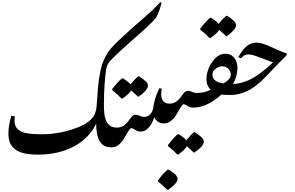

<svg xmlns="http://www.w3.org/2000/svg" viewBox="-20 -1413 2698 1757"><path d="M327 2Q278 2 230 -4.5Q182 -11 143 -30.5Q104 -50 80.5 -88.5Q57 -127 57 -191Q57 -225 63.5 -266Q70 -307 83 -353L116 -348Q115 -341 114 -332Q113 -323 113 -310Q113 -258 142.5 -230.5Q172 -203 227 -193.5Q282 -184 360 -184Q404 -184 452.5 -189Q501 -194 550 -204.5Q599 -215 645 -230Q691 -245 730 -264Q780 -288 811 -318.5Q842 -349 853 -385Q861 -409 864 -440.5Q867 -472 869 -505Q873 -563 876.5 -607.5Q880 -652 885 -686Q890 -720 896 -745Q900 -774 907.5 -800.5Q915 -827 925 -851Q939 -888 959 -919.5Q979 -951 1006.5 -982Q1034 -1013 1070 -1046Q1102 -1076 1127.5 -1099.5Q1153 -1123 1175 -1143Q1197 -1163 1218 -1181Q1255 -1214 1285 -1239.5Q1315 -1265 1341 -1289Q1367 -1313 1393 -1338L1447 -1393L1458 -1388Q1456 -1377 1451.5 -1360.5Q1447 -1344 1440.5 -1325.5Q1434 -1307 1426 -1288Q1418 -1269 1409 -1252Q1374 -1211 1327 -1167Q1280 -1123 1223 -1074Q1203 -1056 1174 -1030.5Q1145 -1005 1113.5 -976.5Q1082 -948 1053 -920.5Q1024 -893 1003 -871.5Q982 -850 975 -839Q966 -826 960.5 -812.5Q955 -799 951.5 -778Q948 -757 944 -723Q940 -682 937 -639.5Q934 -597 932.5 -550.5Q931 -504 931 -449Q931 -412 934.5 -376Q938 -340 950 -311Q962 -282 984.5 -264Q1007 -246 1046 -246Q1069 -246 1079 -229.5Q1089 -213 1089 -179Q1089 -138 1075 -113Q1061 -88 1039.5 -76.5Q1018 -65 997 -65Q923 -65 890 -125Q860 -179 860 -281Q828 -215 779.5 -165Q731 -115 671 -81Q611 -47 546 -28Q496 -13 441.5 -5.5Q387 2 327 2Z M1092 -511Q1075 -529 1060.5 -542Q1046 -555 1033 -566.5Q1020 -578 1006 -588V-597Q1013 -607 1025.5 -622Q1038 -637 1052 -652.5Q1066 -668 1078 -680Q1090 -692 1096 -696H1106Q1130 -681 1147 -667.5Q1164 -654 1174 -641Q1186 -656 1200 -671Q1214 -686 1226 -698Q1238 -710 1244 -714H1253Q1293 -689 1313.5 -669Q1334 -649 1334 -628Q1334 -607 1311.5 -582Q1289 -557 1250 -529H1242Q1223 -547 1208 -561Q1193 -575 1180 -586Q1162 -554 1101 -511Z M997 -64Q981 -64 971.5 -73.5Q962 -83 958 -99.5Q954 -116 954 -136Q954 -177 968.5 -200.5Q983 -224 1004.5 -234.5Q1026 -245 1047 -245Q1081 -245 1106 -259.5Q1131 -274 1150 -299L1179 -337Q1188 -350 1198 -356.5Q1208 -363 1221 -363Q1231 -363 1239.5 -360.5Q1248 -358 1257 -354Q1268 -350 1278.5 -346.5Q1289 -343 1301 -343Q1317 -343 1325.5 -328.5Q1334 -314 1334 -291Q1334 -249 1312.5 -229Q1291 -209 1267 -209Q1251 -209 1236.5 -214.5Q1222 -220 1206 -231Q1191 -240 1183 -240Q1173 -240 1163 -226Q1153 -212 1139 -187Q1124 -158 1107 -133Q1090 -108 1071 -92Q1056 -79 1037.5 -71.5Q1019 -64 997 -64Z M1511 324Q1486 299 1465.5 281Q1445 263 1425 247V238Q1432 228 1444 213Q1456 198 1470 182.5Q1484 167 1496.5 155Q1509 143 1515 139H1524Q1564 164 1584.5 184Q1605 204 1605 226Q1605 246 1581.5 271Q1558 296 1519 324Z M1267 -209Q1255 -209 1244.5 -221.5Q1234 -234 1234 -261Q1234 -297 1253 -319.5Q1272 -342 1300 -343Q1324 -344 1341 -355.5Q1358 -367 1368.5 -385.5Q1379 -404 1382 -424Q1385 -451 1392.5 -482Q1400 -513 1412 -545Q1424 -577 1439 -606L1461 -601Q1458 -589 1456.5 -577.5Q1455 -566 1455 -551Q1455 -509 1474 -487Q1493 -465 1527 -465Q1570 -465 1570 -393Q1570 -353 1555.5 -329Q1541 -305 1519.5 -294.5Q1498 -284 1477 -284Q1444 -284 1422.5 -301Q1401 -318 1392 -341Q1384 -313 1367 -282Q1350 -251 1325 -230Q1300 -209 1267 -209Z M1603 1Q1584 -18 1569.5 -31Q1555 -44 1542.5 -55Q1530 -66 1517 -76V-85Q1523 -95 1535.5 -110Q1548 -125 1562 -141Q1576 -157 1588.5 -169Q1601 -181 1607 -184H1616Q1641 -169 1658 -155.5Q1675 -142 1684 -129Q1703 -152 1724.5 -174.5Q1746 -197 1755 -203H1763Q1804 -177 1824.5 -157Q1845 -137 1845 -116Q1845 -95 1822 -70Q1799 -45 1761 -18H1752Q1734 -36 1718.5 -49.5Q1703 -63 1689 -75Q1673 -42 1611 1Z M1476 -283Q1460 -283 1450.5 -292.5Q1441 -302 1437 -318.5Q1433 -335 1433 -355Q1433 -396 1447.5 -419.5Q1462 -443 1483.5 -453.5Q1505 -464 1526 -464Q1560 -464 1585 -478.5Q1610 -493 1629 -518L1658 -556Q1667 -569 1677 -575.5Q1687 -582 1700 -582Q1710 -582 1718.5 -579.5Q1727 -577 1736 -573Q1747 -569 1757.5 -565.5Q1768 -562 1780 -562Q1796 -562 1804.5 -547.5Q1813 -533 1813 -510Q1813 -468 1791.5 -448Q1770 -428 1746 -428Q1730 -428 1715.5 -433.5Q1701 -439 1685 -450Q1670 -459 1662 -459Q1652 -459 1642 -445Q1632 -431 1618 -406Q1603 -377 1586 -352Q1569 -327 1550 -311Q1535 -298 1516.5 -290.5Q1498 -283 1476 -283Z M1898 -1065Q1881 -1083 1866.5 -1096Q1852 -1109 1839 -1120.5Q1826 -1132 1812 -1142V-1151Q1819 -1161 1831.5 -1176Q1844 -1191 1858 -1206.5Q1872 -1222 1884 -1234Q1896 -1246 1902 -1250H1912Q1936 -1235 1953 -1221.5Q1970 -1208 1980 -1195Q1992 -1210 2006 -1225Q2020 -1240 2032 -1252Q2044 -1264 2050 -1268H2059Q2099 -1243 2119.5 -1223Q2140 -1203 2140 -1182Q2140 -1161 2117.5 -1136Q2095 -1111 2056 -1083H2048Q2029 -1101 2014 -1115Q1999 -1129 1986 -1140Q1968 -1108 1907 -1065Z M1746 -428Q1734 -428 1723.5 -441Q1713 -454 1713 -481Q1713 -517 1732.5 -539.5Q1752 -562 1779 -562Q1815 -562 1847.5 -569.5Q1880 -577 1908 -592Q1889 -610 1879 -634Q1869 -658 1869 -689Q1869 -730 1885.5 -777Q1902 -824 1934 -862Q1956 -890 1983.5 -905.5Q2011 -921 2043 -921Q2080 -921 2104.5 -902Q2129 -883 2141 -854Q2153 -825 2153 -793Q2153 -756 2143 -718Q2133 -680 2112 -646Q2118 -646 2122 -645.5Q2126 -645 2132 -644Q2152 -638 2152 -609Q2152 -581 2141.5 -563Q2131 -545 2109 -544Q2093 -544 2075 -544Q2057 -544 2037 -545Q2029 -546 2021.5 -546.5Q2014 -547 2007 -548Q1942 -490 1877 -459Q1812 -428 1746 -428ZM2027 -650Q2056 -667 2074 -687Q2092 -707 2092 -729Q2092 -759 2071 -782.5Q2050 -806 2015 -806Q1984 -806 1958 -787Q1943 -777 1933.5 -762.5Q1924 -748 1924 -730Q1924 -693 1954 -673Q1984 -653 2027 -650Z M2096 -544Q2085 -544 2076 -553.5Q2067 -563 2067 -583Q2067 -612 2085 -629Q2103 -646 2123 -646Q2171 -646 2240.5 -673Q2310 -700 2394 -768Q2416 -785 2437 -804Q2458 -823 2478 -842Q2461 -848 2435 -858Q2409 -868 2382 -878Q2355 -888 2333.5 -896Q2312 -904 2304 -906Q2277 -915 2256 -915Q2233 -915 2216 -906.5Q2199 -898 2187 -879L2161 -890Q2194 -952 2234 -987.5Q2274 -1023 2328 -1023Q2360 -1023 2404.5 -1006.5Q2449 -990 2501 -965Q2537 -948 2564.5 -937.5Q2592 -927 2603 -925L2604 -908Q2566 -871 2520 -824Q2474 -777 2419 -718Q2321 -615 2238 -578Q2201 -562 2165.5 -553Q2130 -544 2096 -544Z"/></svg>

Font: Noto Nastaliq Urdu Medium
Style: Regular
Weight: 500
Designer: Monotype Design Team (Patrick Giasson: type design, Kamal Mansour: OpenType code, Glenda Bellarosa). Updated by Simon Co
Foundry: Monotype Imaging Inc., Simon Cozens
Version: Version 3.007